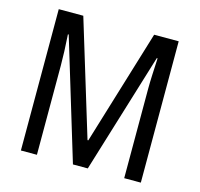

<svg xmlns="http://www.w3.org/2000/svg" viewBox="-104 -825 974 937"><g transform="rotate(15 383.0 -357.0)"><path d="M80 0H161V-451C161 -492 159 -548 155 -607H159L343 0H418L604 -607H608C605 -548 602 -492 602 -451V0H686V-714H562L385 -133H381L204 -714H80Z"/></g></svg>

Font: Noto Sans Condensed
Style: Regular
Weight: 400
Width: 3
Designer: Monotype Design Team
Foundry: Monotype Imaging Inc.
Version: Version 2.013